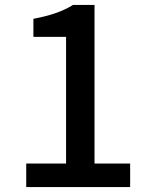

<svg xmlns="http://www.w3.org/2000/svg" viewBox="-20 -756 610 776"><path d="M86 0H506V-95H362V-736H275C233 -710 184 -693 115 -680V-607H247V-95H86Z"/></svg>

Font: Noto Sans CJK JP Medium
Style: Regular
Weight: 500
Designer: Ryoko NISHIZUKA (kana & ideographs); Paul D. Hunt (Latin, Greek & Cyrillic); Wenlong ZHANG (bopomofo); Sandoll Communica
Foundry: Adobe Systems Incorporated
Version: Version 1.004;PS 1.004;hotconv 1.0.82;makeotf.lib2.5.63406